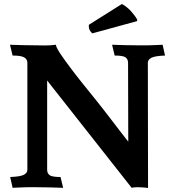

<svg xmlns="http://www.w3.org/2000/svg" viewBox="-20 -937 866 961"><path d="M721 4Q710 2 693 1Q676 0 671 0Q667 0 657 0.5Q647 1 639 3L216 -534V-87Q216 -70 228 -60.5Q240 -51 283 -51L296 3Q266 2 230 1Q194 0 156 0Q140 0 127.5 0Q115 0 102.5 0.5Q90 1 76 1.5Q62 2 43 3L31 -51Q83 -53 100 -62.5Q117 -72 117 -87V-623Q117 -640 101.5 -649.5Q86 -659 43 -659L30 -713Q60 -712 96 -711Q132 -710 170 -710Q181 -710 204.5 -709.5Q228 -709 260 -713Q260 -701 282.5 -667.5Q305 -634 336 -593Q367 -552 400 -511Q433 -470 455 -443Q468 -427 491 -397.5Q514 -368 538.5 -336Q563 -304 586 -274Q609 -244 622 -228L621 -623Q621 -640 609 -649.5Q597 -659 554 -659L541 -713Q571 -712 607 -711Q643 -710 681 -710Q697 -710 709.5 -710Q722 -710 734.5 -710.5Q747 -711 761 -711.5Q775 -712 794 -713L806 -659Q754 -657 737 -647.5Q720 -638 720 -623ZM590 -917Q616 -903 636.5 -880Q657 -857 666 -840Q668 -833 665 -831L442 -770Q430 -781 426.5 -792.5Q423 -804 425 -813Z"/></svg>

Font: Lusitana
Style: Bold
Weight: 700
Designer: Ana Paula Megda
Foundry: Ana Paula Megda
Version: Version 1.000; ttfautohint (v1.1) -l 8 -r 50 -G 200 -x 14 -D